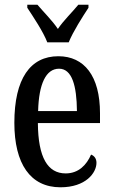

<svg xmlns="http://www.w3.org/2000/svg" viewBox="-20 -786 482 816"><path d="M181 -606H272C290 -651 331 -715 356 -753V-766H313C287 -734 250 -699 226 -663C202 -699 166 -734 139 -766H96V-753C121 -715 164 -651 181 -606ZM237 10C344 10 390 -51 390 -94C390 -113 380 -124 367 -129C348 -85 314 -49 259 -49C183 -49 142 -116 141 -263H405V-305C405 -463 338 -547 228 -547C109 -547 41 -452 41 -264C41 -90 109 10 237 10ZM307 -314H142C145 -429 175 -494 231 -494C286 -494 306 -422 307 -314Z"/></svg>

Font: Noto Serif Armenian ExtraCondensed Medium
Style: Regular
Weight: 500
Width: 2
Designer: Monotype Design Team
Foundry: Monotype Imaging Inc.
Version: Version 2.008